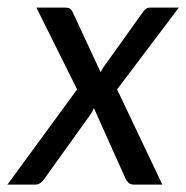

<svg xmlns="http://www.w3.org/2000/svg" viewBox="-43 -498 502 518"><path d="M165 -256.8 55.2 -477.5H131.8Q141.1 -477.5 145.5 -474.9Q149.9 -472.2 152.8 -465.8L228.5 -303.2Q231 -308.1 233.6 -312.7Q236.3 -317.4 240.2 -322.3L341.8 -464.4Q346.7 -471.2 351.1 -474.4Q355.5 -477.5 362.3 -477.5H439.5L272.9 -256.8L395 0H318.4Q309.1 0 303.7 -4.9Q298.3 -9.8 295.4 -16.6L210.4 -206.1Q206.5 -196.3 200.2 -188L77.1 -16.1Q72.3 -9.3 66.4 -4.6Q60.5 0 51.8 0H-22.9Z"/></svg>

Font: Carlito
Style: Italic
Weight: 400
Italic angle: -7°
Designer: Lukasz Dziedzic
Foundry: tyPoland Lukasz Dziedzic
Version: Version 1.104